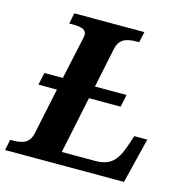

<svg xmlns="http://www.w3.org/2000/svg" viewBox="-128 -814 888 914"><g transform="rotate(15 315.5 -357.0)"><path d="M-12.2 -53.2H1Q46.4 -53.2 66.7 -68.4Q86.9 -83.5 92.8 -112.8L141.1 -341.8H49.8L63 -402.8H153.8L194.8 -592.8Q201.2 -618.7 201.2 -627Q201.2 -644 186.3 -652.6Q171.4 -661.1 128.9 -661.1H116.2L127 -713.9H472.2L460.9 -661.1H448.2Q402.3 -661.1 380.9 -646Q359.4 -630.9 353 -600.1L312 -402.8H467.8L455.1 -341.8H298.8L240.2 -61H407.2Q456.5 -61 486.1 -85Q515.6 -108.9 536.1 -169.9L554.2 -223.1H618.2L563 0H-22.9Z"/></g></svg>

Font: Droid Serif
Style: Bold Italic
Weight: 700
Italic angle: -12°
Designer: Monotype Design team
Foundry: Monotype Imaging Inc.
Version: Version 1.03